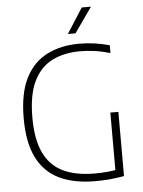

<svg xmlns="http://www.w3.org/2000/svg" viewBox="-62 -992 780 1047"><g transform="rotate(-5 328.0 -469.0)"><path d="M418 5.5Q300 5.5 220 -33.2Q140 -72 98.8 -154.5Q57.5 -237 57.5 -369Q57.5 -506.5 100 -589.8Q142.5 -673 218.5 -711Q294.5 -749 395 -749Q436.5 -749 477.5 -743.2Q518.5 -737.5 560 -726V-683.5Q512.5 -697 472.8 -702.2Q433 -707.5 395.5 -707.5Q308.5 -707.5 243.2 -675.2Q178 -643 141.5 -569Q105 -495 105 -369.5Q105 -250 140 -176.8Q175 -103.5 244.2 -70Q313.5 -36.5 417 -36.5Q455 -36.5 486.8 -39.5Q518.5 -42.5 547 -48L531 -27V-360H575V-8.5Q528.5 -0.5 492.5 2.5Q456.5 5.5 418 5.5ZM337.5 -807 425.5 -944.5H476L379.5 -807Z"/></g></svg>

Font: Encode Sans SC ExtraLight
Style: Regular
Weight: 250
Designer: Multiple Designers
Foundry: Impallari Type
Version: Version 3.002